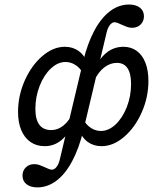

<svg xmlns="http://www.w3.org/2000/svg" viewBox="-20 -632 733 845"><path d="M79 141.2Q79 119.3 93.5 104.8Q108 90.4 130.7 90.4Q143 90.4 153.6 94.2Q164.2 98.1 179.5 105Q187.3 108.8 195 111.8Q202.7 114.8 208.6 114.8Q219.1 114.8 228.6 103Q238.1 91.3 243.3 69.4L345.5 -360.2Q364.5 -439.6 394.7 -496.4Q425 -553.1 464 -582.6Q503 -612.1 548.2 -612.1Q578 -612.1 595.8 -598.2Q613.5 -584.3 613.5 -560.5Q613.5 -538.7 599 -524.2Q584.5 -509.7 561.8 -509.7Q549.6 -509.7 539 -513.6Q528.4 -517.4 513 -524.4Q505.2 -528.2 497.5 -531.2Q489.8 -534.1 483.9 -534.1Q473.5 -534.1 464 -522.4Q454.5 -510.6 449.2 -488.8L347.1 -59.1Q328.1 20.3 297.8 77Q267.6 133.8 228.5 163.2Q189.5 192.7 144.3 192.7Q114.5 192.7 96.8 178.8Q79 164.9 79 141.2ZM59.4 -139.2Q59.4 -210.9 88.8 -277.4Q118.3 -343.8 166.1 -385Q214 -426.1 265.5 -426.1Q300.2 -426.1 326.1 -407.7Q352 -389.3 360.9 -358.4L344 -311.6Q331.2 -334.2 311 -346.7Q290.8 -359.2 268.5 -359.2Q234.3 -359.2 203.7 -330.3Q173 -301.5 154.4 -253.7Q135.7 -205.9 135.7 -152.7Q135.7 -106.5 153.2 -83Q170.7 -59.5 205.7 -59.5Q234.7 -59.5 259.9 -80Q285.1 -100.6 302.8 -138.9L300.5 -92.2Q283.3 -42.8 250.9 -15.8Q218.5 11.3 176.8 11.3Q140.9 11.3 114.4 -6.9Q87.9 -25.2 73.6 -59.1Q59.4 -93.1 59.4 -139.2ZM331.6 -56.5 348.6 -103.2Q361.3 -80.6 381.5 -68.1Q401.7 -55.6 424 -55.6Q458.2 -55.6 488.9 -84.5Q519.5 -113.4 538.2 -161.1Q556.8 -208.9 556.8 -262.1Q556.8 -308.3 541.2 -331.8Q525.5 -355.3 494.3 -355.3Q464.6 -355.3 438.2 -334.8Q411.9 -314.2 394.2 -276L396.5 -322.6Q414.4 -372 447.6 -399.1Q480.7 -426.1 523.2 -426.1Q556.8 -426.1 581.9 -407.9Q606.9 -389.6 620 -355.7Q633.2 -321.7 633.2 -275.6Q633.2 -203.9 603.7 -137.4Q574.3 -71 526.4 -29.8Q478.5 11.3 427.1 11.3Q392.3 11.3 366.4 -7.1Q340.6 -25.5 331.6 -56.5Z"/></svg>

Font: Playfair Micro SmCond SmLight
Style: Italic
Weight: 360
Width: 4
Italic angle: -15.6°
Designer: Claus Eggers Sørensen
Foundry: Claus Eggers Sørensen
Version: Version 2.203;Glyphs 3.3 (3326)